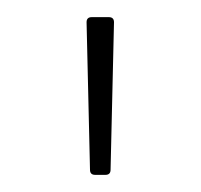

<svg xmlns="http://www.w3.org/2000/svg" viewBox="-20 -754 234 224"><path d="M91 -550Q85 -550 85 -556L81 -728Q81 -734 87 -734H107Q113 -734 113 -728L109 -556Q109 -550 103 -550Z"/></svg>

Font: LINE Seed Sans App Thin
Style: Regular
Weight: 250
Designer: LINE VX Design & Dalton Maag Ltd & Sandoll Inc
Foundry: Dalton Maag Ltd
Version: Version 1.003